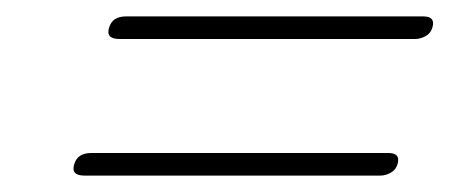

<svg xmlns="http://www.w3.org/2000/svg" viewBox="-20 -460 550 234"><path d="M113 -426.5Q117 -440 133.5 -440H496Q511 -440 507 -426.5Q505 -419.5 498.8 -416Q492.5 -412.5 486 -412.5H125.5Q108.5 -412.5 113 -426.5ZM70.5 -260Q74.5 -273.5 91 -273.5H453.5Q468.5 -273.5 464.5 -260Q462.5 -253 456.2 -249.5Q450 -246 443.5 -246H83Q66 -246 70.5 -260Z"/></svg>

Font: Fraunces 72pt
Style: Italic
Weight: 400
Italic angle: -16°
Version: Version 1.000;[b76b70a41]